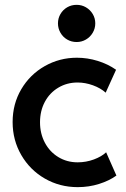

<svg xmlns="http://www.w3.org/2000/svg" viewBox="-20 -768 522 794"><path d="M32.2 -263.2Q32.2 -338.4 68.1 -399.2Q104 -460 165 -494.6Q226.1 -529.3 297.9 -529.3Q341.8 -529.3 384.3 -516.1Q426.8 -502.9 460 -479.5L417 -384.8Q396 -403.8 364.3 -415.3Q332.5 -426.8 300.8 -426.8Q256.8 -426.8 221.2 -405.5Q185.5 -384.3 165.5 -346.9Q145.5 -309.6 145.5 -262.2Q145.5 -215.8 165.5 -178Q185.5 -140.1 221.2 -118.4Q256.8 -96.7 301.3 -96.7Q335.9 -96.7 368.2 -108.6Q400.4 -120.6 418.9 -138.2L461.4 -42Q431.6 -20.5 389.6 -7.3Q347.7 5.9 301.3 5.9Q227.1 5.9 165.5 -29.5Q104 -64.9 68.1 -126.7Q32.2 -188.5 32.2 -263.2ZM219.7 -671.4Q219.7 -692.4 230 -710Q240.2 -727.5 257.8 -737.8Q275.4 -748 296.9 -748Q317.9 -748 335.4 -737.8Q353 -727.5 363.5 -710Q374 -692.4 374 -671.4Q374 -650.4 363.5 -632.6Q353 -614.7 335.4 -604.5Q317.9 -594.2 296.9 -594.2Q275.4 -594.2 257.8 -604.5Q240.2 -614.7 230 -632.6Q219.7 -650.4 219.7 -671.4Z"/></svg>

Font: Reddit Sans SemiBold
Style: Regular
Weight: 600
Designer: Stephen Hutchings
Foundry: Reddit
Version: Version 1.013